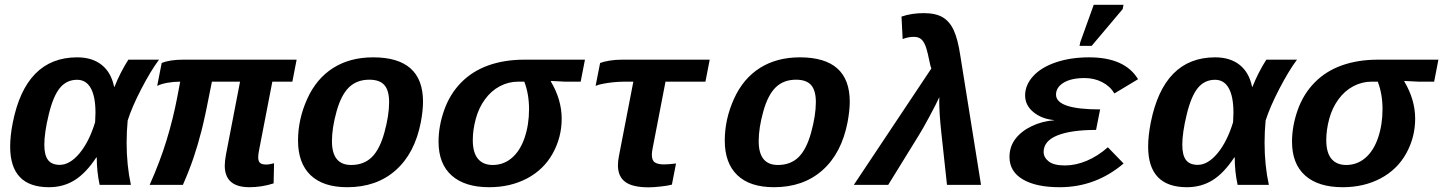

<svg xmlns="http://www.w3.org/2000/svg" viewBox="-20 -780 6088 810"><path d="M386.2 -115.7Q342.3 -49.3 294.7 -19.8Q247.1 9.8 186.5 9.8Q22.9 9.8 22.9 -161.6Q22.9 -206.1 33.7 -261.7Q88.4 -538.1 305.7 -538.1Q369.1 -538.1 409.2 -506.1Q449.2 -474.1 461.4 -413.6H462.9Q487.8 -475.6 521.5 -528.3H650.9Q616.2 -481.9 576.4 -405.3Q536.6 -328.6 518.6 -271.5Q514.2 -224.1 514.2 -178.2Q514.2 -83 532.2 0H400.4Q388.2 -55.7 388.2 -115.7ZM167 -169.4Q167 -125 182.9 -104.7Q198.7 -84.5 231.9 -84.5Q274.9 -84.5 315.7 -133.5Q356.4 -182.6 381.3 -264.6L382.8 -304.2Q382.8 -372.6 363 -408Q343.3 -443.4 305.2 -443.4Q261.2 -443.4 232.9 -409.2Q204.6 -375 185.8 -297.6Q167 -220.2 167 -169.4Z M1128.9 -435.5 1073.2 -147.9Q1069.3 -128.4 1069.3 -116.7Q1069.3 -99.6 1077.1 -92.8Q1085 -85.9 1102.1 -85.9Q1117.7 -85.9 1136.2 -91.3L1134.3 -6.3Q1084 9.8 1032.2 9.8Q928.2 9.8 928.2 -81.5Q928.2 -100.6 933.6 -129.4L992.7 -435.5H874Q846.7 -293.5 830.6 -230.5Q814.5 -167.5 796.4 -114.3Q778.3 -61 751.5 0H611.3Q654.8 -97.2 682.6 -188Q710.4 -278.8 728 -371.1L740.2 -435.5Q712.4 -435.5 685.8 -430.7Q659.2 -425.8 643.1 -417.5L662.1 -514.2Q696.3 -528.3 753.4 -528.3H1231.4L1213.4 -435.5Z M1444.8 9.8Q1343.3 9.8 1290.3 -41Q1237.3 -91.8 1237.3 -187Q1237.3 -276.9 1276.1 -362.8Q1314.9 -448.7 1385.7 -493.4Q1456.5 -538.1 1554.2 -538.1Q1764.6 -538.1 1764.6 -351.1Q1764.6 -314 1755.4 -264.6Q1730 -133.3 1649.4 -61.8Q1568.8 9.8 1444.8 9.8ZM1621.6 -349.1Q1621.6 -398.4 1601.6 -421.1Q1581.5 -443.8 1538.1 -443.8Q1485.8 -443.8 1452.6 -411.9Q1419.4 -379.9 1399.9 -310.1Q1380.4 -240.2 1380.4 -184.6Q1380.4 -84 1461.4 -84Q1514.6 -84 1548.3 -116.7Q1582 -149.4 1601.8 -221.4Q1621.6 -293.5 1621.6 -349.1Z M2043.9 9.8Q1940.9 9.8 1885.5 -39.6Q1830.1 -88.9 1830.1 -182.1Q1830.1 -248 1854 -315.7Q1877.9 -383.3 1925.3 -431.6Q1972.7 -480 2040.5 -504.2Q2108.4 -528.3 2192.9 -528.3H2447.8L2429.7 -435.5H2363.8L2304.2 -438.5L2303.7 -436.5Q2349.6 -359.4 2349.6 -279.3Q2349.6 -200.7 2311.8 -132.6Q2273.9 -64.5 2203.6 -27.3Q2133.3 9.8 2043.9 9.8ZM2211.9 -319.3Q2211.9 -383.3 2191.9 -435.5H2165.5Q2125.5 -435.5 2088.9 -416.3Q2052.2 -397 2025.9 -360.8Q1999.5 -324.7 1987.1 -278.3Q1974.6 -231.9 1974.6 -189Q1974.6 -136.2 1996.3 -110.1Q2018.1 -84 2058.6 -84Q2104.5 -84 2139.4 -113.8Q2174.3 -143.6 2193.1 -198.7Q2211.9 -253.9 2211.9 -319.3Z M2619.1 -435.5Q2579.6 -435.5 2543 -429.9Q2506.3 -424.3 2492.7 -417.5L2511.7 -514.2Q2525.9 -520 2551.5 -524.2Q2577.1 -528.3 2603.5 -528.3H2974.1L2956.1 -435.5H2787.6L2732.9 -152.3Q2730 -137.7 2730 -127Q2730 -103 2742.9 -94.7Q2755.9 -86.4 2780.8 -86.4Q2800.8 -86.4 2832 -90.3L2814.5 -1Q2798.8 3.4 2767.6 6.8Q2736.3 10.3 2716.3 10.3Q2648.9 10.3 2617.9 -12.5Q2586.9 -35.2 2586.9 -83Q2586.9 -100.6 2591.3 -122.6L2651.9 -435.5Z M3245.1 9.8Q3143.6 9.8 3090.6 -41Q3037.6 -91.8 3037.6 -187Q3037.6 -276.9 3076.4 -362.8Q3115.2 -448.7 3186 -493.4Q3256.8 -538.1 3354.5 -538.1Q3564.9 -538.1 3564.9 -351.1Q3564.9 -314 3555.7 -264.6Q3530.3 -133.3 3449.7 -61.8Q3369.1 9.8 3245.1 9.8ZM3421.9 -349.1Q3421.9 -398.4 3401.9 -421.1Q3381.8 -443.8 3338.4 -443.8Q3286.1 -443.8 3252.9 -411.9Q3219.7 -379.9 3200.2 -310.1Q3180.7 -240.2 3180.7 -184.6Q3180.7 -84 3261.7 -84Q3314.9 -84 3348.6 -116.7Q3382.3 -149.4 3402.1 -221.4Q3421.9 -293.5 3421.9 -349.1Z M4118.7 0H3975.1L3950.7 -225.1Q3942.4 -302.7 3942.4 -355Q3942.4 -367.2 3942.9 -370.6Q3930.2 -342.3 3901.1 -288.3Q3872.1 -234.4 3856.4 -209.5L3727.1 0H3582L3909.2 -491.2L3905.3 -502.4Q3893.1 -563.5 3884.8 -585.2Q3876.5 -606.9 3865 -615.7Q3853.5 -624.5 3835.4 -624.5Q3811 -624.5 3788.1 -615.2L3783.2 -710Q3825.7 -724.6 3877 -724.6Q3926.8 -724.6 3956.3 -707.5Q3985.8 -690.4 4003.4 -652.8Q4021 -615.2 4031.7 -543Z M4473.1 -82Q4518.1 -82 4564.9 -101.8Q4611.8 -121.6 4653.8 -158.7L4720.2 -90.3Q4602.5 9.8 4450.7 9.8Q4350.6 9.8 4294.7 -23.4Q4238.8 -56.6 4238.8 -117.7Q4238.8 -161.6 4263.9 -194.3Q4289.1 -227.1 4332.5 -247.8Q4376 -268.6 4426.3 -272.5L4426.8 -273.4Q4374.5 -278.3 4339.6 -307.1Q4304.7 -335.9 4304.7 -377.4Q4304.7 -421.4 4338.6 -458.7Q4372.6 -496.1 4434.8 -517.1Q4497.1 -538.1 4574.7 -538.1Q4725.6 -538.1 4781.2 -445.8L4681.2 -385.7Q4663.6 -416 4630.1 -433.3Q4596.7 -450.7 4555.7 -450.7Q4499.5 -450.7 4467.3 -431.2Q4435.1 -411.6 4435.1 -380.9Q4435.1 -318.4 4621.1 -318.4L4604 -231.9Q4498.5 -231.9 4440.9 -208.7Q4383.3 -185.5 4382.8 -139.6Q4382.8 -115.7 4404.3 -98.9Q4425.8 -82 4473.1 -82ZM4534.2 -586.4 4537.6 -602.5 4594.2 -759.8H4719.7L4716.3 -741.7L4585.4 -586.4Z M5187 -115.7Q5143.1 -49.3 5095.5 -19.8Q5047.9 9.8 4987.3 9.8Q4823.7 9.8 4823.7 -161.6Q4823.7 -206.1 4834.5 -261.7Q4889.2 -538.1 5106.4 -538.1Q5169.9 -538.1 5210 -506.1Q5250 -474.1 5262.2 -413.6H5263.7Q5288.6 -475.6 5322.3 -528.3H5451.7Q5417 -481.9 5377.2 -405.3Q5337.4 -328.6 5319.3 -271.5Q5314.9 -224.1 5314.9 -178.2Q5314.9 -83 5333 0H5201.2Q5189 -55.7 5189 -115.7ZM4967.8 -169.4Q4967.8 -125 4983.6 -104.7Q4999.5 -84.5 5032.7 -84.5Q5075.7 -84.5 5116.5 -133.5Q5157.2 -182.6 5182.1 -264.6L5183.6 -304.2Q5183.6 -372.6 5163.8 -408Q5144 -443.4 5106 -443.4Q5062 -443.4 5033.7 -409.2Q5005.4 -375 4986.6 -297.6Q4967.8 -220.2 4967.8 -169.4Z M5644.5 9.8Q5541.5 9.8 5486.1 -39.6Q5430.7 -88.9 5430.7 -182.1Q5430.7 -248 5454.6 -315.7Q5478.5 -383.3 5525.9 -431.6Q5573.2 -480 5641.1 -504.2Q5709 -528.3 5793.5 -528.3H6048.3L6030.3 -435.5H5964.4L5904.8 -438.5L5904.3 -436.5Q5950.2 -359.4 5950.2 -279.3Q5950.2 -200.7 5912.4 -132.6Q5874.5 -64.5 5804.2 -27.3Q5733.9 9.8 5644.5 9.8ZM5812.5 -319.3Q5812.5 -383.3 5792.5 -435.5H5766.1Q5726.1 -435.5 5689.5 -416.3Q5652.8 -397 5626.5 -360.8Q5600.1 -324.7 5587.6 -278.3Q5575.2 -231.9 5575.2 -189Q5575.2 -136.2 5596.9 -110.1Q5618.7 -84 5659.2 -84Q5705.1 -84 5740 -113.8Q5774.9 -143.6 5793.7 -198.7Q5812.5 -253.9 5812.5 -319.3Z"/></svg>

Font: Liberation Mono
Style: Bold Italic
Weight: 700
Italic angle: -12°
Monospace: yes
Designer: Steve Matteson
Foundry: Ascender Corporation
Version: Version 2.1.5